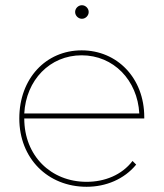

<svg xmlns="http://www.w3.org/2000/svg" viewBox="-20 -713 627 736"><path d="M73 -278C80 -406 171 -501 293 -501C415 -501 507 -406 514 -278ZM312 3C386 3 456 -26 502 -82L488 -96C447 -42 381 -16 312 -16C175 -16 73 -116 73 -259H533V-264C533 -414 429 -520 293 -520C156 -520 54 -412 54 -259C54 -106 163 3 312 3ZM294 -641C308 -641 320 -653 320 -667C320 -681 308 -693 294 -693C280 -693 268 -681 268 -667C268 -653 280 -641 294 -641Z"/></svg>

Font: Montserrat-Alt1 Thin
Style: Regular
Weight: 100
Designer: Differentunic
Foundry: Differentunic
Version: Version 7.222